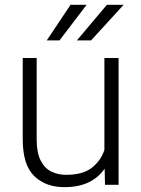

<svg xmlns="http://www.w3.org/2000/svg" viewBox="-20 -770 589 800"><path d="M417.5 0 416 -67.4Q391.6 -31.2 350.1 -10.7Q308.6 9.8 248 9.8Q170.4 9.8 122.6 -36.4Q74.7 -82.5 74.7 -190.4V-528.3H132.8V-189.5Q132.8 -133.3 149.4 -101.1Q166 -68.8 193.8 -55.2Q221.7 -41.5 254.9 -41.5Q324.7 -41.5 362.5 -71Q400.4 -100.6 415 -145.5V-528.3H474.1V0ZM300.3 -601.6 425.3 -750H495.1L359.4 -601.6ZM174.8 -601.6 273.9 -750H340.8L228 -601.6Z"/></svg>

Font: Vazirmatn RD UI ExtraLight
Style: Regular
Weight: 200
Designer: Saber Rastikerdar
Foundry: Saber Rastikerdar
Version: Version 33.003